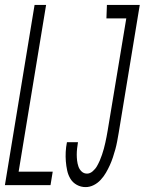

<svg xmlns="http://www.w3.org/2000/svg" viewBox="-36 -755 590 783"><path d="M-16 0 105 -735H152L40 -55H179L170 0ZM313 8Q294 8 277.5 -1Q261 -10 251.5 -25.5Q242 -41 238 -59.5Q234 -78 232.5 -97Q231 -116 232 -135.5Q233 -155 237 -175H282Q280 -163 278.5 -150Q277 -137 277 -124.5Q277 -112 278.5 -99.5Q280 -87 284 -75.5Q288 -64 297 -55.5Q306 -47 319 -47Q331 -47 342 -56.5Q353 -66 359.5 -77.5Q366 -89 371 -100.5Q376 -112 380 -124Q384 -136 387.5 -148.5Q391 -161 393.5 -173Q396 -185 398.5 -197Q401 -209 403 -222L479 -680H398L400 -735H534L448 -213Q445 -196 442 -179.5Q439 -163 434.5 -146.5Q430 -130 424.5 -113.5Q419 -97 412 -81.5Q405 -66 396 -50.5Q387 -35 374.5 -21.5Q362 -8 346 0Q330 8 313 8Z"/></svg>

Font: Iosevka Term Curly Light
Style: Italic
Weight: 300
Italic angle: -9°
Designer: Belleve Invis
Foundry: Belleve Invis
Version: Version 32.3.0